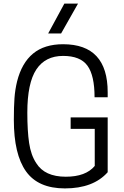

<svg xmlns="http://www.w3.org/2000/svg" viewBox="-20 -1037 688 1068"><path d="M414 -851ZM320 -851H248L338 -1017H414ZM341 11Q192 11 124.5 -84Q57 -179 57 -370Q57 -443 60.5 -491Q64 -539 75 -584Q101 -687 164 -739Q227 -791 331 -791Q579 -791 579 -524V-496H506Q506 -617 466.5 -671.5Q427 -726 331 -726Q232 -726 182 -650.5Q132 -575 132 -410Q132 -309 142 -241.5Q152 -174 182 -129Q229 -54 346 -54Q457 -54 507 -114V-320H373V-384H579V-79Q499 11 341 11Z"/></svg>

Font: Tanohe Sans
Style: Regular
Weight: 400
Designer: Village Type and Design LLC & Cristiano Sobral
Foundry: Cooper Hewitt Smithsonian Design Museum
Version: Version 1.00;September 29, 2021;FontCreator 13.0.0.2655 64-b